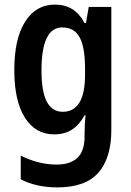

<svg xmlns="http://www.w3.org/2000/svg" viewBox="-20 -573 568 833"><path d="M218 -553Q261 -553 292.5 -534Q324 -515 347 -473H353L365 -543H463V-9Q463 112 407 176Q351 240 229 240Q138 240 70 205V102Q147 141 226 141Q284 141 315.5 112Q347 83 347 18V4Q347 -11 348 -32.5Q349 -54 351 -73H347Q324 -31 292 -10.5Q260 10 215 10Q134 10 88 -62.5Q42 -135 42 -269Q42 -405 89 -479Q136 -553 218 -553ZM250 -454Q160 -454 160 -267Q160 -176 183 -132Q206 -88 252 -88Q349 -88 349 -249V-274Q349 -368 325.5 -411Q302 -454 250 -454Z"/></svg>

Font: Noto Sans Thai Looped Condensed SemiBold
Style: Regular
Weight: 600
Width: 3
Designer: Sasikarn Vongin, Ben Mitchell
Foundry: The Fontpad Ltd
Version: Version 1.001; ttfautohint (v1.8.4.7-5d5b)